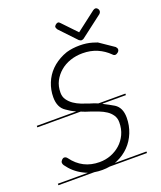

<svg xmlns="http://www.w3.org/2000/svg" viewBox="-126 -758 695 829"><g transform="rotate(-20 221.5 -344.0)"><path d="M407 -280H299Q300 -279 301 -278Q325 -266 347 -253Q377 -234 377 -188Q377 -152 364 -119.5Q351 -87 327.5 -63Q304 -39 272 -25Q267 -23 262 -21H407V-14H236Q219 -11 201 -11Q182 -11 165 -14H0V-21H138Q127 -25 116 -31Q77 -51 51 -88Q47 -94 47 -100Q47 -106 52.5 -112Q58 -118 64 -118Q72 -118 78 -110Q124 -47 202 -47Q230 -47 254.5 -56.5Q279 -66 298 -83Q317 -100 328.5 -124.5Q340 -149 340 -180Q340 -199 330.5 -213Q321 -227 306.5 -236.5Q292 -246 274 -253Q256 -260 238 -266Q217 -272 199 -280H0V-287H181Q159 -297 140 -311Q109 -331 109 -378Q109 -412 121.5 -443Q134 -474 157 -497Q180 -520 213 -535L231 -542Q259 -550 292 -550Q323 -550 350 -542L371 -535L437 -490Q443 -483 443 -478Q443 -470 436 -464.5Q429 -459 424 -459Q417 -459 412 -465Q389 -488 359 -501Q329 -514 292 -514Q262 -514 235.5 -505Q209 -496 189 -479Q169 -462 157 -439Q145 -416 145 -386Q145 -367 155 -353Q165 -339 179.5 -329Q194 -319 212 -312Q230 -305 249 -299Q267 -294 283 -287H407ZM400 -673Q406 -677 411 -677Q416 -677 420.5 -672Q425 -667 425 -661Q425 -654 419 -648L318 -571Q312 -568 308 -568Q304 -568 297 -573L226 -648Q221 -656 221 -660Q221 -665 227 -670Q233 -675 238 -675Q243 -675 248 -669L310 -604Z"/></g></svg>

Font: Gruenewald VA 3. Klasse
Style: Regular
Weight: 400
Designer: Peter Wiegel
Foundry: Peter Wiegel, nach dem Schriftentwurf von Dr. H. Gr¸newald
Version: Version 0.007